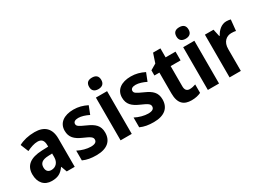

<svg xmlns="http://www.w3.org/2000/svg" viewBox="-32 -1439 2875 2128"><g transform="rotate(-30 1405.5 -375.5)"><path d="M291 -556C211 -556 142 -539 87 -509L128 -408C177 -432 224 -448 266 -448C315 -448 342 -423 342 -360V-341L259 -338C112 -332 36 -275 36 -161C36 -55 95 10 189 10C270 10 311 -16 353 -74H356L383 0H485V-363C485 -491 416 -556 291 -556ZM292 -251 342 -253V-206C342 -138 300 -98 245 -98C206 -98 181 -120 181 -167C181 -219 211 -248 292 -251Z M968 -161C968 -250 919 -291 832 -330C746 -369 725 -380 725 -409C725 -435 748 -450 789 -450C828 -450 877 -434 921 -412L961 -514C905 -542 851 -557 788 -557C667 -557 588 -501 588 -402C588 -316 635 -273 721 -235C809 -197 830 -181 830 -151C830 -120 806 -103 753 -103C704 -103 640 -120 589 -147V-22C640 1 692 10 760 10C898 10 968 -54 968 -161Z M1144 -761C1097 -761 1066 -741 1066 -687C1066 -635 1098 -614 1144 -614C1189 -614 1222 -635 1222 -687C1222 -741 1190 -761 1144 -761ZM1215 -547H1072V0H1215Z M1702 -161C1702 -250 1653 -291 1566 -330C1480 -369 1459 -380 1459 -409C1459 -435 1482 -450 1523 -450C1562 -450 1611 -434 1655 -412L1695 -514C1639 -542 1585 -557 1522 -557C1401 -557 1322 -501 1322 -402C1322 -316 1369 -273 1455 -235C1543 -197 1564 -181 1564 -151C1564 -120 1540 -103 1487 -103C1438 -103 1374 -120 1323 -147V-22C1374 1 1426 10 1494 10C1632 10 1702 -54 1702 -161Z M2021 -108C1984 -108 1964 -130 1964 -176V-435H2091V-547H1964V-662H1870L1831 -545L1756 -501V-435H1820V-169C1820 -36 1881 10 1978 10C2028 10 2066 0 2098 -15V-123C2073 -114 2047 -108 2021 -108Z M2261 -761C2214 -761 2183 -741 2183 -687C2183 -635 2215 -614 2261 -614C2306 -614 2339 -635 2339 -687C2339 -741 2307 -761 2261 -761ZM2332 -547H2189V0H2332Z M2745 -557C2683 -557 2632 -510 2604 -455H2597L2577 -547H2467V0H2611V-278C2610 -374 2668 -416 2729 -416C2754 -416 2772 -414 2786 -410L2800 -550C2784 -554 2763 -557 2745 -557Z"/></g></svg>

Font: Noto Sans Thai Looped SemiCondensed
Style: Bold
Weight: 700
Width: 4
Designer: Sasikarn Vongin, Ben Mitchell
Foundry: The Fontpad Ltd
Version: Version 1.001